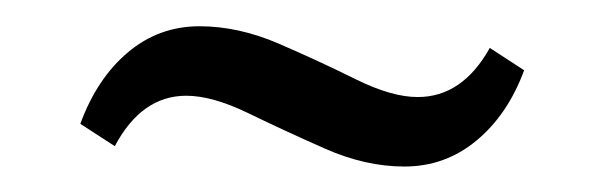

<svg xmlns="http://www.w3.org/2000/svg" viewBox="-20 -273 463 147"><path d="M355 -236.3 381.3 -219.2Q368.7 -185.1 344.7 -165.3Q320.8 -145.5 289.6 -145.5Q259.8 -145.5 228.8 -159.2Q197.8 -172.9 170.2 -186.3Q142.6 -199.7 122.6 -199.7Q88.4 -199.7 67.9 -161.1L41.5 -178.2Q54.2 -212.9 77.9 -232.9Q101.6 -252.9 132.8 -252.9Q162.6 -252.9 193.6 -239.5Q224.6 -226.1 252.2 -212.4Q279.8 -198.7 299.8 -198.7Q334 -198.7 355 -236.3Z"/></svg>

Font: Lateef
Style: Regular
Weight: 400
Designer: SIL International
Foundry: SIL International
Version: Version 4.200